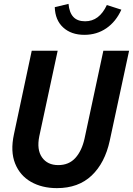

<svg xmlns="http://www.w3.org/2000/svg" viewBox="-20 -962 687 992"><path d="M274 10Q197 10 140 -22.5Q83 -55 58 -117.5Q33 -180 52 -268L144 -700H278L183 -258Q169 -189 197 -149Q225 -109 281 -109Q336 -109 369.5 -146Q403 -183 417 -247L514 -700H647L547 -235Q522 -120 453.5 -55Q385 10 274 10ZM416 -782Q348 -782 306.5 -820Q265 -858 263 -925L334 -942Q338 -897 359 -874.5Q380 -852 420 -852Q493 -852 532 -936L607 -912Q579 -850 529.5 -816Q480 -782 416 -782Z"/></svg>

Font: Red Hat Mono SemiBold
Style: Italic
Weight: 600
Italic angle: -12°
Monospace: yes
Designer: Pentagram, MCKL
Foundry: MCKL
Version: Version 1.030